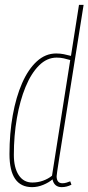

<svg xmlns="http://www.w3.org/2000/svg" viewBox="-20 -760 364 790"><path d="M234 10Q203 10 196 -22Q181 -9 158 0.5Q135 10 112 10Q19 10 19 -126Q19 -211 32.5 -286Q46 -361 71 -418Q96 -475 131.5 -507.5Q167 -540 211 -540Q228 -540 242.5 -537Q257 -534 272 -530L305 -740H324Q296 -564 276.5 -441.5Q257 -319 244.5 -240.5Q232 -162 225 -118Q218 -74 215.5 -55.5Q213 -37 213 -35Q213 -6 237 -6Q245 -6 253.5 -8.5Q262 -11 269 -14L274 0Q254 10 234 10ZM113 -9Q136 -9 157 -16.5Q178 -24 194 -37L269 -513Q255 -517 242 -520Q229 -523 213 -523Q173 -523 140.5 -490.5Q108 -458 85 -402Q62 -346 49.5 -274Q37 -202 37 -123Q37 -70 57 -39.5Q77 -9 113 -9Z"/></svg>

Font: Georama Condensed Thin
Style: Italic
Weight: 100
Width: 3
Italic angle: -9°
Designer: Jean-Baptiste Levee
Foundry: Production Type
Version: Version 1.000